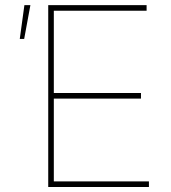

<svg xmlns="http://www.w3.org/2000/svg" viewBox="-20 -748 685 768"><path d="M172.9 0V-727.5H566.4V-705.1H195.3V-376H543.9V-353.5H195.3V-22.5H575.7V0ZM59.1 -592.3 77.6 -727.5H101.6L76.7 -592.3Z"/></svg>

Font: Inter 16pt Thin
Style: Regular
Weight: 250
Version: Version 4.001;git-66647c0bb